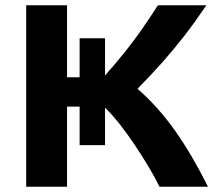

<svg xmlns="http://www.w3.org/2000/svg" viewBox="-20 -713 824 733"><path d="M80 0V-693H236V-418H284V-567H381V-425Q421 -470 454 -511Q487 -552 518 -596Q549 -640 583 -693H768Q724 -628 684 -576.5Q644 -525 601.5 -477Q559 -429 505 -374Q586 -303 650.5 -211Q715 -119 774 0H589Q572 -35 547.5 -76Q523 -117 494.5 -159.5Q466 -202 437 -239Q408 -276 381 -302V-159H284V-306H236V0Z"/></svg>

Font: Ubuntu Sans ExtraBold
Style: Regular
Weight: 800
Designer: Dalton Maag Ltd
Foundry: Dalton Maag Ltd
Version: Version 1.006; ttfautohint (v1.8.4.7-5d5b)